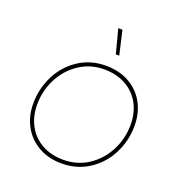

<svg xmlns="http://www.w3.org/2000/svg" viewBox="-130 -833 898 950"><g transform="rotate(20 318.5 -357.5)"><path d="M64 -226Q64 -304 98.5 -373Q133 -442 196 -483.5Q259 -525 339 -525Q409 -525 462 -495.5Q515 -466 544 -413.5Q573 -361 573 -294Q573 -214 538 -145.5Q503 -77 440 -36Q377 5 297 5Q228 5 175.5 -24.5Q123 -54 93.5 -106.5Q64 -159 64 -226ZM553 -292Q553 -354 526.5 -402.5Q500 -451 451 -478Q402 -505 338 -505Q265 -505 207 -466.5Q149 -428 116.5 -364.5Q84 -301 84 -228Q84 -166 110.5 -117.5Q137 -69 185.5 -42Q234 -15 298 -15Q372 -15 430 -53.5Q488 -92 520.5 -155.5Q553 -219 553 -292ZM332 -720H354L383 -594H365Z"/></g></svg>

Font: Fixel Italic Variable Display Thin
Style: Italic
Weight: 100
Italic angle: -10°
Designer: AlfaBravo + MacPaw
Foundry: Kyrylo Tkachov, Marchela Mozhyna, Serhii Makarenko, Maria Weinstein, Zakhar Kryvoshyya
Version: Version 1.210;Glyphs 3.2 (3217)